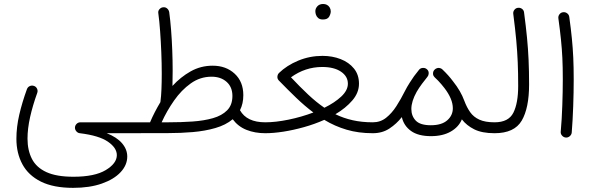

<svg xmlns="http://www.w3.org/2000/svg" viewBox="-20 -657 2961 954"><path d="M61.5 32.7Q61.5 -25.9 75.7 -86.9Q89.8 -147.9 113.8 -213.9Q117.7 -224.6 127.9 -229.2Q138.2 -233.9 148.9 -230Q159.2 -226.6 164.1 -216.3Q168.9 -206.1 165 -195.3Q142.6 -133.3 129.6 -75.4Q116.7 -17.6 116.7 31.7Q116.7 89.8 138.7 132.6Q160.6 175.3 210.7 198.2Q260.7 221.2 344.7 221.2Q450.7 221.2 505.6 188Q560.5 154.8 560.5 113.8Q560.5 77.6 516.4 47.1Q472.2 16.6 376.5 4.9Q367.2 3.9 360.4 -3.4Q353.5 -10.7 352.5 -20Q351.6 -31.7 359.6 -40.5Q367.7 -49.3 379.4 -49.3H678.7Q689.9 -49.3 697.8 -41.3Q705.6 -33.2 705.6 -22Q705.6 -10.7 697.8 -2.9Q689.9 4.9 678.7 4.9H510.3Q561 24.9 586.7 55.2Q612.3 85.4 612.3 120.6Q612.3 163.1 579.3 198.5Q546.4 233.9 486.1 255.1Q425.8 276.4 343.3 276.4Q245.6 276.4 183.3 245.4Q121.1 214.4 91.3 159.2Q61.5 104 61.5 32.7Z M651.9 -22Q651.9 -33.2 659.7 -41.3Q667.5 -49.3 678.7 -49.3H725.6Q736.3 -74.7 749.3 -99.9Q762.2 -125 776.9 -149.4Q777.3 -151.4 777.3 -152.8Q780.8 -178.2 782.2 -213.4Q783.7 -248.5 783.7 -291Q783.7 -341.8 781.5 -396.2Q779.3 -450.7 775.6 -501.5Q772 -552.2 766.6 -591.3Q764.6 -602.5 772.2 -611.1Q779.8 -619.6 789.1 -620.6Q801.3 -622.6 810.1 -615.2Q818.8 -607.9 820.8 -596.7Q826.2 -557.1 830.1 -507.8Q834 -458.5 835.9 -406.7Q837.9 -355 837.9 -307.6Q837.9 -264.2 836.9 -230Q877.4 -274.4 927.5 -302.5Q977.5 -330.6 1036.6 -330.6Q1103 -330.6 1146 -290.8Q1189 -251 1189 -184.1Q1189 -141.6 1172.4 -109.4Q1206.1 -49.3 1297.9 -49.3H1298.3Q1309.6 -49.3 1317.4 -41.3Q1325.2 -33.2 1325.2 -22Q1325.2 -10.7 1317.4 -2.9Q1309.6 4.9 1298.3 4.9H1297.9Q1246.6 4.9 1204.8 -11.7Q1163.1 -28.3 1136.2 -64.5Q1101.6 -35.6 1050 -20.8Q998.5 -5.9 937.7 -0.7Q877 4.4 814.5 4.4H678.7Q667.5 4.4 659.7 -3.4Q651.9 -11.2 651.9 -22ZM1031.2 -275.9Q974.6 -275.9 928 -242.7Q881.3 -209.5 845 -157.5Q808.6 -105.5 783.2 -49.3H817.4Q879.4 -49.3 936.3 -53.2Q993.2 -57.1 1037.8 -69.8Q1082.5 -82.5 1108.6 -108.9Q1134.8 -135.3 1134.8 -180.2Q1134.8 -224.6 1106 -250.2Q1077.1 -275.9 1031.2 -275.9Z M1271 -22Q1271 -33.2 1279.1 -41.3Q1287.1 -49.3 1298.3 -49.3Q1349.6 -49.3 1413.8 -62.5Q1478 -75.7 1537.1 -98.1Q1494.1 -130.4 1451.9 -170.9Q1409.7 -211.4 1364.7 -257.8Q1356 -267.6 1358.9 -280.8Q1360.4 -288.6 1365.7 -293.9Q1404.8 -332 1461.9 -355.7Q1519 -379.4 1582.5 -379.4Q1631.3 -379.4 1672.6 -363.3Q1713.9 -347.2 1738.8 -316.4Q1763.7 -285.6 1763.7 -241.2Q1763.7 -196.3 1730.7 -158Q1697.8 -119.6 1646.5 -89.4Q1687 -69.8 1732.4 -59.6Q1777.8 -49.3 1832 -49.3H1832.5Q1843.8 -49.3 1851.6 -41.3Q1859.4 -33.2 1859.4 -22Q1859.4 -10.7 1851.6 -2.9Q1843.8 4.9 1832.5 4.9H1832Q1761.2 4.9 1702.4 -12.5Q1643.6 -29.8 1591.3 -61.5Q1543 -40 1490.7 -25.4Q1438.5 -10.7 1388.7 -2.9Q1338.9 4.9 1298.3 4.9Q1287.1 4.9 1279.1 -2.9Q1271 -10.7 1271 -22ZM1581.1 -324.2Q1496.6 -324.2 1425.8 -272.9Q1470.7 -225.1 1511 -187.3Q1551.3 -149.4 1591.8 -121.6Q1642.6 -146.5 1675.5 -177.2Q1708.5 -208 1708.5 -241.2Q1708.5 -277.8 1674.1 -301Q1639.6 -324.2 1581.1 -324.2ZM1546.9 -601.6Q1546.9 -614.7 1557.1 -626Q1567.4 -637.2 1585.4 -637.2Q1606.9 -637.2 1617.7 -620.6Q1623.5 -611.3 1623.5 -600.6Q1623.5 -588.4 1615.5 -574.2Q1607.4 -560.1 1584.5 -560.1Q1569.3 -560.1 1561 -567.4Q1552.7 -574.7 1549.8 -584Q1546.9 -592.3 1546.9 -601.6Z M1805.7 -22Q1805.7 -33.2 1813.5 -41.3Q1821.3 -49.3 1832.5 -49.3Q1870.1 -49.3 1898.4 -71.8Q1926.8 -94.2 1949.5 -129.6Q1972.2 -165 1991.7 -204.1Q2002 -224.6 2016.1 -246.6Q2035.2 -277.8 2062 -310.1Q2068.8 -318.8 2080.8 -319.6Q2092.8 -320.3 2101.1 -313Q2111.3 -304.7 2109.9 -291Q2109.9 -291 2109.9 -290Q2109.9 -290 2109.9 -290Q2108.9 -281.2 2103.5 -274.9Q2091.3 -260.3 2076.7 -240.5Q2062 -220.7 2050.3 -200.7Q2023.9 -153.3 2023.9 -115.7Q2023.9 -80.6 2045.9 -57.6Q2067.9 -34.7 2120.6 -34.7Q2174.3 -34.7 2202.1 -59.1Q2230 -83.5 2230 -119.1Q2230 -165 2188.5 -219.2Q2174.3 -237.8 2157.2 -255.9Q2149.4 -263.7 2140.6 -272Q2139.2 -273.4 2138.2 -274.9Q2130.9 -282.2 2131.6 -293.2Q2132.3 -304.2 2139.2 -310.5L2139.6 -311L2140.1 -311.5L2140.6 -312L2141.1 -312.5Q2141.6 -313 2142.1 -313Q2142.6 -314 2143.6 -314.5Q2143.6 -314.5 2144 -314.5Q2145 -315.4 2146 -315.9Q2146 -315.9 2146 -315.9Q2149.4 -317.9 2152.8 -318.8Q2152.8 -318.8 2153.3 -318.8Q2154.3 -318.8 2155.3 -318.8Q2155.3 -318.8 2155.8 -319.3Q2156.7 -319.3 2157.7 -319.3Q2158.2 -319.3 2158.7 -319.3Q2159.2 -319.3 2160.2 -319.3Q2160.6 -319.3 2161.6 -319.3Q2161.6 -319.3 2162.1 -319.3Q2163.6 -319.3 2164.6 -318.8Q2164.6 -318.8 2164.6 -318.8Q2166 -318.8 2167 -318.4Q2167 -318.4 2167 -318.4Q2169.4 -317.9 2171.9 -316.4Q2171.9 -316.4 2171.9 -316.4Q2172.9 -315.9 2173.8 -315.4Q2173.8 -315.4 2174.3 -314.9Q2175.3 -314.5 2175.8 -314Q2176.3 -314 2176.3 -313.5Q2177.2 -313 2178.2 -312Q2209.5 -282.2 2231.4 -252.4Q2269.5 -204.6 2287.1 -156.2Q2299.3 -123.5 2316.2 -99.6Q2333 -75.7 2361.8 -62.5Q2390.6 -49.3 2437 -49.3H2437.5Q2448.7 -49.3 2456.5 -41.3Q2464.4 -33.2 2464.4 -22Q2464.4 -10.7 2456.5 -2.9Q2448.7 4.9 2437.5 4.9H2437Q2375 4.9 2336.4 -14.4Q2297.9 -33.7 2274.9 -64Q2259.3 -25.9 2219.5 -3.2Q2179.7 19.5 2121.6 19.5Q2058.1 19.5 2022.2 -6.3Q1986.3 -32.2 1976.6 -75.2Q1950.7 -42 1915.3 -18.6Q1879.9 4.9 1832.5 4.9Q1821.3 4.9 1813.5 -2.9Q1805.7 -10.7 1805.7 -22Z M2410.6 -22Q2410.6 -33.2 2418.5 -41.3Q2426.3 -49.3 2437.5 -49.3Q2506.8 -49.3 2530.8 -96.9Q2554.7 -144.5 2554.7 -230Q2554.7 -294.4 2552.5 -347.2Q2550.3 -399.9 2545.2 -456.3Q2540 -512.7 2530.3 -587.9Q2528.8 -599.1 2535.9 -608.2Q2543 -617.2 2553.7 -618.2Q2564.9 -619.6 2574 -612.8Q2583 -606 2584 -594.7Q2593.3 -524.9 2598.6 -469.5Q2604 -414.1 2606.4 -359.6Q2608.9 -305.2 2608.9 -237.3Q2608.9 -120.1 2572.3 -57.6Q2535.6 4.9 2437.5 4.9Q2426.3 4.9 2418.5 -2.9Q2410.6 -10.7 2410.6 -22Z M2754.4 -565.9Q2752.9 -577.1 2760 -586.2Q2767.1 -595.2 2777.8 -596.2Q2789.1 -597.7 2798.1 -590.8Q2807.1 -584 2808.6 -572.8Q2816.9 -512.7 2821.5 -465.6Q2826.2 -418.5 2828.4 -371.1Q2830.6 -323.7 2830.6 -261.7Q2830.6 -198.2 2828.1 -128.7Q2825.7 -59.1 2820.8 1.5Q2819.8 12.2 2811 19.8Q2802.2 27.3 2791 26.4Q2780.3 25.4 2772.7 16.8Q2765.1 8.3 2766.1 -2.4Q2771.5 -63 2773.9 -132.1Q2776.4 -201.2 2776.4 -263.7Q2776.4 -323.7 2774.2 -369.1Q2772 -414.6 2767.3 -460.2Q2762.7 -505.9 2754.4 -565.9Z"/></svg>

Font: Mikhak Light
Style: Regular
Weight: 300
Designer: Amin Abedi
Version: Version 3.3